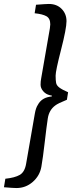

<svg xmlns="http://www.w3.org/2000/svg" viewBox="-25 -786 368 970"><path d="M-5 160 2 117Q50 112 75 97.5Q100 83 107 41L151 -212Q156 -241 166 -256Q184 -290 225 -297L237 -299V-303L227 -305Q206 -310 193 -325.5Q180 -341 180 -358Q180 -375 183 -390L227 -643Q229 -657 229 -663Q229 -693 209.5 -704Q190 -715 150 -719L157 -762Q209 -766 222 -766Q262 -766 286.5 -741Q311 -716 311 -679Q311 -642 283.5 -535Q256 -428 256 -404Q256 -380 258.5 -367Q261 -354 275 -343.5Q289 -333 319 -320L313 -282Q268 -264 254 -253Q223 -230 216.5 -188Q210 -146 201 -67.5Q192 11 184 56.5Q176 102 140.5 133Q105 164 58 164Q43 164 -5 160Z"/></svg>

Font: Poly
Style: Italic
Weight: 400
Italic angle: -10°
Designer: Nicolas Silva
Foundry: Jose Nicolas Silva Schwarzenberg
Version: Version 1.003